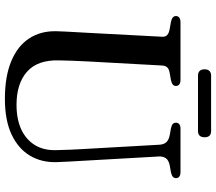

<svg xmlns="http://www.w3.org/2000/svg" viewBox="-69 -796 882 784"><g transform="rotate(90 372.0 -404.0)"><path d="M589 -294.5 571 -613.5Q570 -631.5 561 -641.8Q552 -652 532 -656L504.5 -661Q490.5 -664 485.8 -669Q481 -674 481 -682Q481 -690 487.2 -695Q493.5 -700 505 -700H683Q695 -700 701.2 -695Q707.5 -690 707.5 -682Q707.5 -674 702 -669Q696.5 -664 683.5 -661L657.5 -656.5Q634 -652 626 -640.2Q618 -628.5 619 -611L637 -293.5Q638.5 -268.5 639.8 -244.5Q641 -220.5 642 -194.5Q644 -133 615.5 -85.2Q587 -37.5 529 -10.2Q471 17 384 17Q292 17 229.8 -9Q167.5 -35 136.8 -82.2Q106 -129.5 107.5 -193Q107.5 -206.5 108.8 -227Q110 -247.5 111.2 -271.8Q112.5 -296 114 -321.5L130 -624.5Q131 -638.5 123 -645.8Q115 -653 97.5 -656L69.5 -661Q45.5 -666 45.5 -681.5Q45.5 -690 52 -695Q58.5 -700 70.5 -700H306.5Q318.5 -700 324.8 -695Q331 -690 331 -681.5Q331 -674 325.8 -669Q320.5 -664 307 -661L279 -656Q263 -653.5 255.8 -646.5Q248.5 -639.5 247.5 -625L231 -323.5Q229 -287 228 -257.2Q227 -227.5 226.5 -203Q224.5 -116 273 -73.2Q321.5 -30.5 408 -30.5Q467 -30.5 508.8 -50Q550.5 -69.5 572.8 -106.2Q595 -143 593 -194.5Q592.5 -228.5 591.2 -251.5Q590 -274.5 589 -294.5ZM263 -798Q263 -811.5 269.8 -818.2Q276.5 -825 288.5 -825H515Q527.5 -825 534 -818.5Q540.5 -812 540.5 -798.5Q540.5 -785 534 -778.2Q527.5 -771.5 515 -771.5H288.5Q276.5 -771.5 269.8 -778.2Q263 -785 263 -798Z"/></g></svg>

Font: Fraunces 11pt
Style: Regular
Weight: 400
Version: Version 1.000;[b76b70a41]